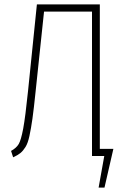

<svg xmlns="http://www.w3.org/2000/svg" viewBox="-20 -702 565 864"><path d="M429.2 -32.2H490.2L450.2 142.1H423.8L449.2 0H394V-649.9H178.2L140.1 -289.1Q132.3 -212.9 126 -168Q119.6 -123 112.5 -90.3Q105.5 -57.6 94.7 -40.5Q84 -23.4 72.3 -13.7Q60.5 -3.9 39.1 5.9L29.8 -22.9Q53.2 -35.6 64 -53.5Q74.7 -71.3 84.5 -123.8Q94.2 -176.3 106 -291L146 -682.1H429.2Z"/></svg>

Font: Fira Sans Compressed UltraLight
Style: Regular
Weight: 200
Width: 1
Designer: Carrois Corporate & Edenspiekermann AG
Foundry: Carrois Corporate GbR & Edenspiekermann AG
Version: Version 4.203;PS 004.203;hotconv 1.0.88;makeotf.lib2.5.64775